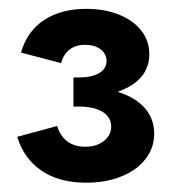

<svg xmlns="http://www.w3.org/2000/svg" viewBox="-20 -836 381 425"><path d="M18.1 -533.2 106.4 -557.1Q113.3 -534.7 129.2 -522.9Q145 -511.2 168.5 -511.2Q193.8 -511.2 210 -523.9Q226.1 -536.6 226.1 -555.7Q226.1 -576.7 207 -588.4Q188 -600.1 154.8 -600.1H142.6V-664.6H154.8Q183.6 -664.6 199.7 -674.3Q215.8 -684.1 215.8 -700.7Q215.8 -716.8 202.6 -726.8Q189.5 -736.8 168 -736.8Q147.5 -736.8 134 -726.3Q120.6 -715.8 115.2 -696.3L26.4 -719.7Q40.5 -767.6 78.1 -792Q115.7 -816.4 170.9 -816.4Q211.4 -816.4 243.2 -803.7Q274.9 -791 292.7 -768.3Q310.5 -745.6 310.5 -715.8Q310.5 -686.5 292 -665Q273.4 -643.6 238.3 -632.3Q203.1 -621.1 154.8 -621.1H142.6L241.7 -644V-621.1L142.6 -644H154.8Q206.5 -644 244.1 -631.6Q281.7 -619.1 301.5 -595.7Q321.3 -572.3 321.3 -540Q321.3 -508.8 302 -483.9Q282.7 -459 248.3 -445.3Q213.9 -431.6 170.9 -431.6Q110.8 -431.6 71.8 -458.3Q32.7 -484.9 18.1 -533.2Z"/></svg>

Font: Wanted Sans Std Variable
Style: Regular
Weight: 400
Designer: Original Design by Kil Hyung-jin and Kang Hanbin, Wanted Lab, Inc;
Foundry: Wanted Lab, Inc.
Version: Version 1.003;Glyphs 3.2 (3227)